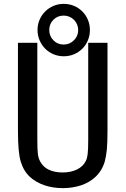

<svg xmlns="http://www.w3.org/2000/svg" viewBox="-20 -948 642 982"><path d="M401.4 -699.2Q419.4 -717.3 429.7 -742.2Q439.9 -767.1 439.9 -794.4Q439.9 -821.8 429.7 -846.4Q419.4 -871.1 401.4 -889.2Q382.8 -907.7 358.4 -918Q334 -928.2 306.2 -928.2Q278.3 -928.2 253.9 -918Q229.5 -907.7 210.9 -889.2Q192.4 -870.6 182.1 -846.2Q171.9 -821.8 171.9 -794.4Q171.9 -767.1 182.4 -742.2Q192.9 -717.3 210.9 -699.2Q229.5 -680.7 253.9 -670.4Q278.3 -660.2 306.2 -660.2Q334 -660.2 358.4 -670.4Q382.8 -680.7 401.4 -699.2ZM253.4 -741.7Q243.2 -751.5 237.5 -765.1Q231.9 -778.8 231.9 -794.4Q231.9 -825.7 253.4 -847.2Q274.4 -868.2 305.7 -868.2Q335.9 -868.2 358.4 -846.7Q368.7 -836.4 374.3 -822.8Q379.9 -809.1 379.9 -794.4Q379.9 -763.7 358.4 -742.2Q336.4 -720.2 305.7 -720.2Q273.9 -720.2 253.4 -741.7ZM394 0Q435.5 -13.7 466.3 -41.5Q501.5 -73.7 515.6 -121.1Q522.9 -148.9 526.4 -182.1Q529.8 -217.8 529.8 -279.8V-729H431.2V-233.9Q431.2 -181.6 428.2 -158.7Q425.8 -138.2 418.5 -124Q404.8 -96.2 373.5 -81.1Q342.3 -65.9 300.8 -65.9Q258.8 -65.9 229.5 -80.1Q203.6 -92.3 189 -116.2Q177.2 -134.3 173.8 -159.2Q170.9 -182.1 170.9 -234.9V-729H71.8V-279.8Q71.8 -168.9 85.9 -122.1Q100.6 -72.8 133.8 -42.5Q163.6 -15.6 206.5 -0.7Q249.5 14.2 301.8 14.2Q350.6 14.2 394 0Z"/></svg>

Font: Hack Dev
Style: Regular
Weight: 400
Designer: Christopher Simpkins
Foundry: Christopher Simpkins
Version: Version 2.0315